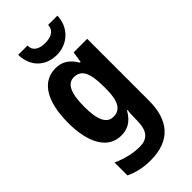

<svg xmlns="http://www.w3.org/2000/svg" viewBox="-307 -935 1153 1153"><g transform="rotate(-45 270.0 -358.5)"><path d="M447 -864H368C367 -814 322 -799 280 -799C234 -799 193 -814 193 -864H114C116 -759 186 -699 279 -699C370 -699 444 -766 447 -864ZM215 -649C101 -649 37 -544 37 -363C37 -190 99 -83 209 -83C260 -83 304 -102 340 -166H344C342 -144 340 -116 340 -91V-83C340 9 305 43 239 43C190 43 128 31 66 2V112C119 137 170 147 229 147C394 147 475 54 475 -114V-639H360L349 -569H343C307 -629 266 -649 215 -649ZM255 -533C314 -533 343 -489 343 -367V-346C343 -236 312 -196 256 -196C200 -196 174 -251 174 -361C174 -478 200 -533 255 -533Z"/></g></svg>

Font: Noto Sans Kannada UI Condensed
Style: Bold
Weight: 700
Width: 3
Designer: Jelle Bosma - Monotype Design Team
Foundry: Monotype Imaging Inc.
Version: Version 2.005